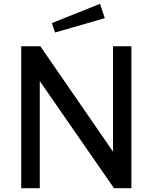

<svg xmlns="http://www.w3.org/2000/svg" viewBox="-20 -984 797 1004"><path d="M571 -742V-191L191 -742H91V0H188V-560L576 0H667V-742ZM503 -964 251 -863 268 -814 528 -889Z"/></svg>

Font: Bisquit Text
Style: Regular
Weight: 400
Version: Version 1.004;Glyphs 3.2.3 (3260)